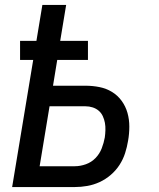

<svg xmlns="http://www.w3.org/2000/svg" viewBox="-20 -755 640 775"><path d="M29 0 114 -513H61V-590H127L151 -735H247L223 -590H335V-513H211L194 -409H325Q354 -409 381.5 -403.5Q409 -398 432 -384Q455 -370 471 -348Q487 -326 494.5 -299.5Q502 -273 502 -244Q502 -215 497 -187Q493 -162 485 -137Q477 -112 462.5 -89.5Q448 -67 427 -49Q406 -31 382 -20Q358 -9 332.5 -4.5Q307 0 282 0ZM282 -84Q304 -84 326.5 -92Q349 -100 365.5 -117Q382 -134 390.5 -156Q399 -178 403 -200Q405 -214 405.5 -229.5Q406 -245 403.5 -259Q401 -273 395 -286Q389 -299 378.5 -308Q368 -317 354 -321.5Q340 -326 325 -326H180L140 -84Z"/></svg>

Font: Iosevka Curly MdExObl
Style: Regular
Weight: 500
Width: 7
Italic angle: -9°
Monospace: yes
Designer: Belleve Invis
Foundry: Belleve Invis
Version: Version 11.1.0; ttfautohint (v1.8.3)